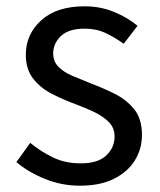

<svg xmlns="http://www.w3.org/2000/svg" viewBox="-20 -577 508 610"><path d="M234 13Q176 13 123 -8.5Q70 -30 32 -62L76 -123Q112 -94 150 -76Q188 -58 237 -58Q291 -58 317.5 -83Q344 -108 344 -143Q344 -171 325.5 -189.5Q307 -208 278.5 -221.5Q250 -235 220 -246Q182 -260 145.5 -278.5Q109 -297 85.5 -327Q62 -357 62 -403Q62 -468 111 -512.5Q160 -557 249 -557Q299 -557 342.5 -539Q386 -521 417 -495L373 -438Q345 -458 315.5 -472Q286 -486 250 -486Q198 -486 173.5 -462.5Q149 -439 149 -407Q149 -382 165.5 -365Q182 -348 209 -336.5Q236 -325 266 -313Q306 -298 343.5 -279.5Q381 -261 406 -230.5Q431 -200 431 -148Q431 -104 408.5 -67.5Q386 -31 342 -9Q298 13 234 13Z"/></svg>

Font: Chocolate Classical Sans
Style: Regular
Weight: 400
Designer: 田海東、宇文滿月
Foundry: Moonlit Owen
Version: Version 1.001